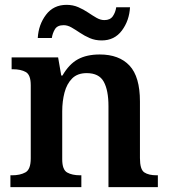

<svg xmlns="http://www.w3.org/2000/svg" viewBox="-20 -773 699 793"><path d="M23 0V-49H30Q63 -49 85 -61Q107 -73 107 -119V-421Q107 -464 86.5 -475.5Q66 -487 33 -487H28V-536H220L233 -461H238Q265 -508 301.5 -528Q338 -548 392 -548Q472 -548 515 -502Q558 -456 558 -354V-120Q558 -73 576 -61Q594 -49 627 -49H632V0H428V-335Q428 -400 408.5 -435.5Q389 -471 338 -471Q300 -471 278 -449Q256 -427 246.5 -391Q237 -355 237 -313V-115Q237 -72 257.5 -60.5Q278 -49 311 -49H316V0ZM400 -606Q373 -606 351 -615.5Q329 -625 310.5 -637.5Q292 -650 275.5 -659.5Q259 -669 243 -669Q217 -669 207 -652.5Q197 -636 194 -616H136Q139 -671 170 -712Q201 -753 255 -753Q281 -753 303 -743.5Q325 -734 343.5 -721.5Q362 -709 378.5 -699.5Q395 -690 411 -690Q435 -690 446 -706Q457 -722 460 -743H517Q514 -688 483.5 -647Q453 -606 400 -606Z"/></svg>

Font: Noto Serif Malayalam SemiBold
Style: Regular
Weight: 600
Designer: Indian type Foundry, Jelle Bosma, Monotype Design Team
Foundry: Monotype Imaging Inc.
Version: Version 2.104; ttfautohint (v1.8.4.7-5d5b)